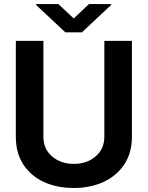

<svg xmlns="http://www.w3.org/2000/svg" viewBox="-20 -932 740 962"><path d="M502.8 -727.3H641V-247.5Q641 -165.5 602.5 -108Q563.9 -50.4 498 -20.2Q432.2 9.9 349.8 9.9Q265.6 9.9 199.9 -20.2Q134.2 -50.4 96.8 -108Q59.3 -165.5 59.3 -247.5V-727.3H197.4V-247.5Q197.4 -185.4 241.1 -148.1Q284.8 -110.8 350.1 -110.8Q414.8 -110.8 458.8 -148.1Q502.8 -185.4 502.8 -247.5ZM272.4 -911.6 349.4 -839.5 425.8 -911.6H536.6V-907L390.3 -769.9H307.5L160.9 -907V-911.6Z"/></svg>

Font: Interface
Style: Bold
Weight: 700
Designer: Rasmus Andersson
Foundry: rsms
Version: Version 1.8